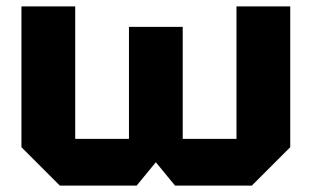

<svg xmlns="http://www.w3.org/2000/svg" viewBox="-20 -580 974 600"><path d="M551 -496V-146H719V-560H887V-120L767 0H527L467 -73L407 0H167L47 -120V-560H215V-146H383V-496Z"/></svg>

Font: Tektur
Style: Bold
Weight: 700
Designer: Adam Jagosz
Foundry: Adam Jagosz
Version: Version 1.005;gftools[0.9.30]